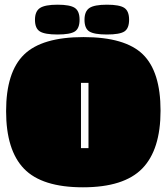

<svg xmlns="http://www.w3.org/2000/svg" viewBox="-20 -788 710 818"><path d="M6 -314.5Q6 -481 82.5 -555.5Q159 -630 336 -630Q513 -630 588.5 -556.5Q664 -483 664 -316.5Q664 -150 586 -70Q508 10 333.5 10Q159 10 82.5 -69Q6 -148 6 -314.5ZM435.5 -641Q381 -641 360.5 -654Q340 -667 340 -703.5Q340 -740 361 -754Q382 -768 435.5 -768Q489 -768 509.5 -754.5Q530 -741 530 -704Q530 -667 510 -654Q490 -641 435.5 -641ZM225 -641Q171 -641 150 -654Q129 -667 129 -703.5Q129 -740 150.5 -754Q172 -768 225 -768Q278 -768 298.5 -754.5Q319 -741 319 -704Q319 -667 299 -654Q279 -641 225 -641ZM357 -157V-435H325V-157Z"/></svg>

Font: Passion One Black
Style: Regular
Weight: 900
Designer: Alejandro Lo Celso
Foundry: Fontstage
Version: Version 1.002